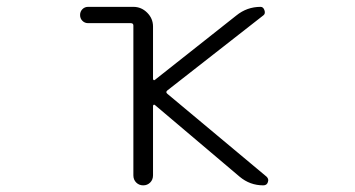

<svg xmlns="http://www.w3.org/2000/svg" viewBox="-20 -565 1040 563"><path d="M371.1 -490.2Q371.1 -497.1 363.3 -497.1H238.3Q228.5 -497.1 221.7 -503.9Q214.8 -510.7 214.8 -521Q214.8 -531.2 221.7 -538.1Q228.5 -544.9 238.3 -544.9H371.1Q394.5 -544.9 411.6 -527.8Q428.7 -510.7 428.7 -487.3V-334Q428.7 -331.1 430.7 -330.1Q432.6 -329.1 434.6 -331.1L672.9 -519.5Q704.1 -544.9 744.1 -544.9Q752 -544.9 755.4 -535.2Q758.8 -525.4 752.9 -520.5L470.7 -299.8Q464.8 -294.9 470.7 -290L761.7 -46.9Q766.6 -42 766.6 -36.1Q766.6 -34.2 765.6 -31.2Q762.7 -21.5 752 -21.5Q712.9 -21.5 682.6 -46.9L434.6 -256.8Q432.6 -258.8 430.7 -257.8Q428.7 -256.8 428.7 -253.9V-50.8Q428.7 -38.1 420.4 -29.8Q412.1 -21.5 399.9 -21.5Q387.7 -21.5 379.4 -29.8Q371.1 -38.1 371.1 -50.8Z"/></svg>

Font: Rounded-X Mgen+ 2m light
Style: Regular
Weight: 200
Designer: [Source Han Sans]
Ryoko NISHIZUKA  (kana & ideographs); Paul D. Hunt (Latin, Greek & Cyrillic); Wenlong ZHANG  (bopomofo
Version: Version 1.059.20150602